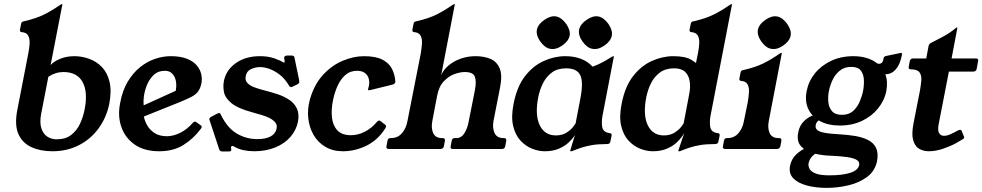

<svg xmlns="http://www.w3.org/2000/svg" viewBox="-20 -724 4774 933"><path d="M235 11Q176 11 132.5 -9Q89 -29 69.5 -72.5Q50 -116 64 -189L118 -467Q123 -492 124 -514Q125 -536 117 -551Q109 -566 85 -568Q75 -569 77 -580L83 -610Q84 -615 87.5 -617.5Q91 -620 98 -621Q155 -634 193.5 -653Q232 -672 275 -702Q279 -704 281 -704H282Q284 -704 283 -702L226 -408Q242 -426 273 -438.5Q304 -451 342 -451Q377 -451 412.5 -438.5Q448 -426 474.5 -399Q501 -372 512 -327.5Q523 -283 511 -219Q497 -152 459 -100Q421 -48 363.5 -18.5Q306 11 235 11ZM255 -47Q298 -47 325.5 -68Q353 -89 368.5 -122Q384 -155 391 -191Q408 -276 381.5 -325Q355 -374 288 -374Q250 -374 215 -351L180 -171Q172 -128 181 -100.5Q190 -73 210 -60Q230 -47 255 -47Z M956 -98Q919 -49 870.5 -19Q822 11 754 11Q681 11 634.5 -21.5Q588 -54 569.5 -107.5Q551 -161 564 -224Q575 -285 601.5 -328.5Q628 -372 662.5 -399Q697 -426 735 -438.5Q773 -451 809 -451Q856 -451 887 -439Q918 -427 935 -407.5Q952 -388 957.5 -365Q963 -342 959 -320Q954 -295 942.5 -279.5Q931 -264 910.5 -253.5Q890 -243 859 -230L622 -135L623 -187L896 -311L813 -225Q835 -268 836.5 -303Q838 -338 823 -359Q808 -380 782 -380Q747 -380 725 -358Q703 -336 691.5 -304.5Q680 -273 678 -243.5Q676 -214 681 -200L677 -170Q680 -143 693.5 -118Q707 -93 731 -77.5Q755 -62 792 -62Q821 -62 854.5 -78Q888 -94 916 -126Q925 -137 933 -131L957 -114Q964 -109 956 -98Z M1404 -304Q1398 -301 1395 -301Q1388 -301 1385 -307Q1365 -341 1340 -360.5Q1315 -380 1290 -389Q1265 -398 1244 -398Q1221 -398 1199.5 -388Q1178 -378 1174 -353Q1170 -334 1182 -321Q1194 -308 1215.5 -300Q1237 -292 1260 -286Q1292 -278 1325 -267.5Q1358 -257 1384 -240Q1410 -223 1422.5 -197Q1435 -171 1428 -133Q1420 -92 1391.5 -59Q1363 -26 1317.5 -7.5Q1272 11 1215 11Q1188 11 1162.5 5.5Q1137 0 1117 -12Q1112 -15 1110 -15Q1104 -15 1103 -9Q1102 -8 1102.5 -6Q1103 -4 1103 -2Q1104 4 1104 5Q1103 12 1092 12H1060Q1050 12 1046 4L999 -138Q997 -144 997 -146Q999 -153 1007 -157L1036 -172Q1043 -175 1045 -175Q1050 -175 1053 -167Q1084 -103 1130 -75.5Q1176 -48 1230 -48Q1271 -48 1295 -61Q1319 -74 1324 -99Q1328 -116 1318 -128.5Q1308 -141 1290.5 -150Q1273 -159 1250.5 -165.5Q1228 -172 1207 -178Q1136 -197 1105 -222.5Q1074 -248 1068.5 -276Q1063 -304 1068 -330Q1078 -383 1125.5 -417Q1173 -451 1243 -451Q1283 -451 1313 -440.5Q1343 -430 1354 -422Q1358 -420 1360 -420Q1363 -420 1363 -423Q1364 -425 1363 -428Q1362 -431 1362 -435Q1361 -439 1361 -441.5Q1361 -444 1361 -445Q1363 -454 1375 -454H1398Q1409 -454 1411 -444L1434 -333Q1434 -330 1434 -328Q1434 -326 1434 -324Q1433 -318 1425 -314Z M1647 11Q1597 11 1561 -10.5Q1525 -32 1504 -68Q1483 -104 1478 -149Q1473 -194 1486 -241Q1507 -314 1550 -360.5Q1593 -407 1646 -429Q1699 -451 1749 -451Q1807 -451 1839.5 -433.5Q1872 -416 1885.5 -388Q1899 -360 1901 -329Q1902 -317 1888 -313L1782 -287Q1777 -286 1772 -285.5Q1767 -285 1769 -291Q1769 -295 1770.5 -298.5Q1772 -302 1773 -308Q1776 -327 1771.5 -343Q1767 -359 1753 -369.5Q1739 -380 1715 -380Q1681 -380 1657.5 -359Q1634 -338 1619.5 -305Q1605 -272 1598 -236Q1589 -193 1593 -154Q1597 -115 1619 -91Q1641 -67 1685 -67Q1720 -67 1753 -84Q1786 -101 1811 -131Q1820 -143 1830 -135L1854 -116Q1859 -111 1852 -100Q1816 -43 1760.5 -16Q1705 11 1647 11Z M2131 -53Q2144 -53 2142 -40L2137 -13Q2134 0 2119 0H1870Q1855 0 1858 -13L1863 -40Q1865 -53 1878 -53H1880Q1913 -53 1933.5 -77Q1954 -101 1960 -136L2025 -466Q2029 -491 2030.5 -513Q2032 -535 2024 -550.5Q2016 -566 1992 -568Q1982 -569 1984 -580L1990 -610Q1991 -615 1994.5 -617.5Q1998 -620 2005 -621Q2062 -634 2100.5 -653Q2139 -672 2182 -702Q2186 -704 2188 -704H2189Q2191 -704 2190 -702L2124 -359Q2135 -385 2160 -406Q2185 -427 2219 -439Q2253 -451 2291 -451Q2332 -451 2363 -438Q2394 -425 2408 -392Q2422 -359 2410 -299L2378 -136Q2372 -101 2383.5 -77Q2395 -53 2427 -53H2429Q2442 -53 2440 -40L2435 -13Q2432 0 2419 0H2180Q2167 0 2170 -13L2175 -40Q2177 -53 2190 -53H2198Q2222 -53 2237 -77Q2252 -101 2258 -136L2288 -287Q2296 -331 2287 -352.5Q2278 -374 2238 -374Q2217 -374 2189.5 -364.5Q2162 -355 2137.5 -330Q2113 -305 2104 -258L2081 -137Q2074 -102 2085 -77.5Q2096 -53 2128 -53Z M2800 -244Q2816 -326 2799.5 -359Q2783 -392 2731 -392Q2689 -392 2661.5 -371.5Q2634 -351 2618 -318.5Q2602 -286 2595 -249Q2579 -164 2603 -115Q2627 -66 2681 -66Q2712 -66 2733 -79.5Q2754 -93 2765 -107.5Q2776 -122 2777 -124ZM2908 -163Q2902 -132 2906.5 -106.5Q2911 -81 2943 -77Q2954 -76 2952 -65L2946 -36Q2944 -24 2930 -24Q2887 -24 2857.5 -19Q2828 -14 2805.5 -6.5Q2783 1 2761 10Q2760 11 2755 11H2753Q2751 11 2751 8Q2753 2 2762 -29Q2771 -60 2782 -90H2787Q2783 -81 2772 -64.5Q2761 -48 2742 -30.5Q2723 -13 2694.5 -1Q2666 11 2627 11Q2597 11 2565.5 -1.5Q2534 -14 2509 -41Q2484 -68 2473.5 -112.5Q2463 -157 2476 -221Q2492 -303 2531 -353.5Q2570 -404 2622 -427.5Q2674 -451 2727 -451Q2812 -451 2860 -400Q2889 -411 2910 -422.5Q2931 -434 2944 -442.5Q2957 -451 2961 -451Q2964 -451 2963 -449ZM2683 -644Q2710 -638 2732 -607Q2753 -576 2748 -550Q2742 -523 2711 -502Q2680 -481 2653 -487Q2628 -491 2605 -523Q2584 -553 2589 -580Q2595 -607 2626 -628Q2657 -649 2683 -644ZM2888 -644Q2915 -638 2937 -607Q2958 -576 2953 -550Q2947 -523 2916 -502Q2885 -481 2858 -487Q2833 -491 2810 -523Q2789 -553 2794 -580Q2800 -607 2831 -628Q2862 -649 2888 -644Z M3152 11Q3122 11 3090.5 -1.5Q3059 -14 3034 -41Q3009 -68 2998.5 -112.5Q2988 -157 3001 -221Q3017 -303 3056 -353.5Q3095 -404 3147 -427.5Q3199 -451 3252 -451Q3310 -451 3339 -433.5Q3368 -416 3374 -405L3358 -398L3372 -467Q3377 -492 3378 -514Q3379 -536 3371 -551Q3363 -566 3339 -568Q3329 -569 3331 -580L3337 -610Q3338 -615 3341.5 -617.5Q3345 -620 3352 -621Q3409 -634 3447.5 -653Q3486 -672 3529 -702Q3533 -704 3535 -704H3536Q3538 -704 3537 -702L3433 -163Q3427 -132 3431.5 -106.5Q3436 -81 3468 -77Q3479 -76 3477 -65L3471 -36Q3469 -24 3455 -24Q3412 -24 3382.5 -19Q3353 -14 3330.5 -6.5Q3308 1 3286 10Q3285 11 3281 11H3278Q3276 11 3276 9Q3284 -17 3295 -48.5Q3306 -80 3317 -110L3312 -90Q3308 -81 3297 -64.5Q3286 -48 3267 -30.5Q3248 -13 3219.5 -1Q3191 11 3152 11ZM3206 -66Q3237 -66 3258 -79.5Q3279 -93 3290 -107.5Q3301 -122 3302 -124L3329 -266Q3336 -300 3331.5 -329Q3327 -358 3309 -375Q3291 -392 3256 -392Q3214 -392 3186.5 -371.5Q3159 -351 3143 -318.5Q3127 -286 3120 -249Q3104 -164 3128 -115Q3152 -66 3206 -66Z M3766 -53Q3779 -53 3777 -40L3772 -13Q3769 0 3754 0H3505Q3490 0 3493 -13L3498 -40Q3500 -53 3513 -53H3515Q3548 -53 3568.5 -77Q3589 -101 3595 -136L3614 -229Q3618 -254 3619.5 -276Q3621 -298 3613 -313.5Q3605 -329 3581 -331Q3571 -332 3573 -343L3579 -373Q3580 -378 3583.5 -380.5Q3587 -383 3594 -384Q3651 -397 3689.5 -416Q3728 -435 3771 -465Q3775 -467 3777 -467H3778Q3780 -467 3779 -465L3716 -137Q3709 -102 3720 -77.5Q3731 -53 3763 -53ZM3757 -644Q3784 -638 3806 -607Q3827 -576 3822 -550Q3816 -523 3785 -502Q3754 -481 3727 -487Q3702 -491 3679 -523Q3658 -553 3663 -580Q3669 -607 3700 -628Q3731 -649 3757 -644Z M4117 -399Q4083 -399 4060.5 -380.5Q4038 -362 4025.5 -335Q4013 -308 4008 -282Q4003 -257 4005 -230Q4007 -203 4022.5 -184.5Q4038 -166 4071 -166Q4105 -166 4125.5 -184.5Q4146 -203 4157.5 -230Q4169 -257 4174 -282Q4179 -308 4178 -335Q4177 -362 4163.5 -380.5Q4150 -399 4117 -399ZM3960 15Q3939 22 3926 36.5Q3913 51 3909 70Q3907 83 3914 96.5Q3921 110 3943.5 119Q3966 128 4010 128Q4075 128 4112.5 115.5Q4150 103 4155 78Q4158 62 4143 53Q4128 44 4097.5 39.5Q4067 35 4023 33Q3977 32 3936.5 22Q3896 12 3873 -12.5Q3850 -37 3859 -81Q3865 -114 3887.5 -136Q3910 -158 3939 -166L3970 -144Q3963 -142 3957.5 -138Q3952 -134 3948.5 -128.5Q3945 -123 3944 -117Q3941 -104 3949 -94.5Q3957 -85 3983 -79.5Q4009 -74 4063 -71Q4101 -69 4136.5 -63Q4172 -57 4198.5 -43.5Q4225 -30 4237 -5.5Q4249 19 4242 59Q4232 107 4194 135.5Q4156 164 4103 176.5Q4050 189 3997 189Q3944 189 3901 177.5Q3858 166 3835 142.5Q3812 119 3819 82Q3826 48 3849.5 26Q3873 4 3903 -8ZM4061 -114Q4005 -114 3965.5 -135Q3926 -156 3908 -194Q3890 -232 3900 -282Q3909 -329 3939.5 -367Q3970 -405 4018 -428Q4066 -451 4127 -451Q4163 -451 4192 -442Q4221 -433 4241 -417Q4244 -415 4247.5 -414.5Q4251 -414 4253 -414Q4259 -414 4264.5 -418.5Q4270 -423 4273 -436V-439Q4274 -444 4277 -447.5Q4280 -451 4286 -452L4353 -466Q4357 -467 4360 -467Q4365 -467 4362 -454Q4354 -411 4333 -387Q4312 -363 4282 -363Q4289 -346 4290 -325.5Q4291 -305 4287 -282Q4278 -236 4247 -197.5Q4216 -159 4168.5 -136.5Q4121 -114 4061 -114Z M4663 -63Q4666 -60 4665 -55Q4664 -50 4656 -46L4627 -29Q4600 -14 4563.5 -1.5Q4527 11 4494 11Q4467 11 4446.5 -1Q4426 -13 4417.5 -42.5Q4409 -72 4419 -124L4451 -287Q4455 -311 4457 -334Q4459 -357 4448.5 -372Q4438 -387 4406 -387Q4393 -387 4396 -400L4401 -427Q4404 -440 4417 -440H4481L4492 -499Q4494 -510 4503 -515Q4525 -526 4560 -544.5Q4595 -563 4625 -588Q4627 -590 4630 -590H4632Q4633 -590 4632 -587L4604 -440H4722Q4736 -440 4733 -427L4726 -389Q4723 -376 4709 -376H4591L4542 -124Q4535 -90 4543.5 -77Q4552 -64 4567 -64Q4582 -64 4600.5 -72.5Q4619 -81 4635 -90Q4639 -92 4641.5 -92.5Q4644 -93 4646 -93Q4652 -93 4654 -86Z"/></svg>

Font: Young Serif Light
Style: Italic
Weight: 300
Italic angle: -10.979°
Designer: Bastien Sozeau
Foundry: NBR — Bastien Sozeau
Version: Version 5.001